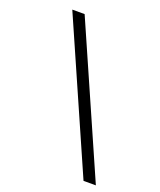

<svg xmlns="http://www.w3.org/2000/svg" viewBox="-163 -801 926 1111"><g transform="rotate(20 300.0 -245.5)"><path d="M487 209 87 -700H163L563 209Z"/></g></svg>

Font: Red Hat Mono
Style: Regular
Weight: 400
Designer: Pentagram, MCKL
Foundry: Pentagram, MCKL
Version: Version 1.023